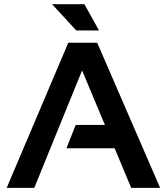

<svg xmlns="http://www.w3.org/2000/svg" viewBox="-20 -904 803 924"><path d="M145 0H12.2L308.6 -698.2H447.8L750.5 0H611.3L531.7 -190.4H299.8L344.2 -302.7H484.9L375 -564.9ZM456.5 -757.3H347.2L230.5 -883.8H386.2Z"/></svg>

Font: SansationBold
Style: Bold
Weight: 700
Designer: Bernd Montag
Version: Version 1.301